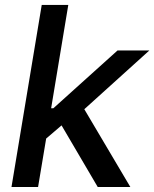

<svg xmlns="http://www.w3.org/2000/svg" viewBox="-20 -747 617 767"><path d="M25.9 0H132.1L164.4 -193.5L225.9 -246.1L370.4 0H500.7L316.8 -310.7L576.7 -545.5H449.6L193.2 -314.6H184.3L252.8 -727.3H146.7Z"/></svg>

Font: Magic Ui Pro Medium
Style: Italic
Weight: 500
Italic angle: -9.39999°
Designer: Stefan Endress, Andreas Faust
Version: Version 1.000;FEAKit 1.0